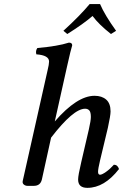

<svg xmlns="http://www.w3.org/2000/svg" viewBox="-20 -906 600 936"><path d="M229 -234.9 184.1 -30.8Q176.8 0 145 0H113.8Q104 0 96.2 -6.3Q88.4 -12.7 90.8 -23.9L211.9 -563Q219.2 -592.8 219.2 -606Q219.2 -636.7 157.2 -641.1Q152.3 -658.2 162.1 -671.9Q262.2 -680.7 315.9 -698.2Q332 -698.2 332 -685.1Q325.2 -664.1 307.1 -583L247.1 -314Q355.5 -439 440.9 -439Q476.6 -439 497.8 -420.4Q519 -401.9 519 -362.8Q519 -342.8 505.9 -283.2L467.8 -124Q458 -82.5 458 -68.8Q458 -54.2 467.8 -54.2Q477.1 -54.2 496.8 -68.1Q516.6 -82 535.2 -103Q553.2 -103 560.1 -82Q488.8 9.8 405.8 9.8Q360.8 9.8 360.8 -30.8Q360.8 -50.8 376 -115.2L413.1 -274.9Q422.9 -317.9 422.9 -335.9Q422.9 -359.4 415.3 -367.7Q407.7 -376 395 -376Q337.4 -376 229 -234.9ZM467.8 -886.2Q490.7 -832.5 545.9 -755.9L521 -740.2Q461.9 -786.6 431.2 -828.1Q386.2 -789.1 308.1 -740.2L289.1 -755.9Q370.1 -829.6 417 -886.2Z"/></svg>

Font: Common Serif Medium
Style: Italic
Weight: 500
Italic angle: -12°
Designer: Philipp H. Poll, Khaled Hosny
Foundry: Stefan Peev, Context Ltd.
Version: Version 1.026